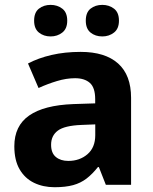

<svg xmlns="http://www.w3.org/2000/svg" viewBox="-20 -773 639 803"><path d="M317.3 -556Q419.6 -556 473.9 -507.5Q528.2 -459 528.2 -363.8V0H422.7L393.5 -74.2H389.5Q366.5 -45.2 342 -26.3Q317.5 -7.4 285.7 1.3Q253.9 10 208.3 10Q160.3 10 122.1 -8.5Q83.9 -27.1 61.9 -65Q39.9 -102.9 39.9 -161.2Q39.9 -246.7 102 -289.9Q164.1 -333.1 286.5 -337.7L378.1 -340.7V-358.1Q378.1 -406.7 355.8 -426.3Q333.6 -445.9 294 -445.9Q257.5 -445.9 218.3 -434Q179 -422.2 141.2 -404.9L97.1 -507.5Q140 -530.2 195.6 -543.1Q251.3 -556 317.3 -556ZM320.7 -250.5Q250 -247.7 221.9 -226.7Q193.7 -205.7 193.7 -167.5Q193.7 -132.9 213.6 -116.5Q233.5 -100 265.5 -100Q313.4 -100 345.9 -128.1Q378.4 -156.1 378.4 -207.9V-252.8ZM122.7 -686.5Q122.7 -721 142.8 -736.8Q162.9 -752.6 191.7 -752.6Q219.8 -752.6 240.5 -736.8Q261.2 -721 261.2 -686.5Q261.2 -652.9 240.5 -636.8Q219.8 -620.6 191.7 -620.6Q162.9 -620.6 142.8 -636.8Q122.7 -652.9 122.7 -686.5ZM338.8 -686.5Q338.8 -721 358.7 -736.8Q378.6 -752.6 407.9 -752.6Q436.1 -752.6 456.8 -736.8Q477.5 -721 477.5 -686.5Q477.5 -652.9 456.8 -636.8Q436.1 -620.6 407.9 -620.6Q378.6 -620.6 358.7 -636.8Q338.8 -652.9 338.8 -686.5Z"/></svg>

Font: Noto Sans Khmer
Style: Regular
Weight: 400
Designer: Danh Hong and the Monotype Design Team
Foundry: Monotype Imaging Inc.
Version: Version 2.003